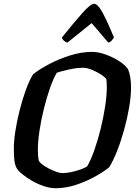

<svg xmlns="http://www.w3.org/2000/svg" viewBox="-20 -994 718 1014"><path d="M274 0Q244 0 211.5 -11Q179 -22 149.5 -39Q120 -56 98 -74Q76 -92 68 -106Q59 -122 56 -147Q53 -172 53 -209Q53 -250 61.5 -304Q70 -358 84.5 -414.5Q99 -471 117 -520.5Q135 -570 155 -602Q189 -629 240.5 -656Q292 -683 351 -701.5Q410 -720 466 -720Q499 -720 538 -706Q577 -692 609.5 -671Q642 -650 656 -629Q672 -593 672 -531Q672 -485 662 -426.5Q652 -368 635.5 -308.5Q619 -249 598.5 -197Q578 -145 557 -111Q528 -87 482 -61.5Q436 -36 382 -18Q328 0 274 0ZM311 -80Q332 -80 357.5 -85.5Q383 -91 405.5 -99Q428 -107 440 -115Q459 -147 477.5 -199Q496 -251 511 -311.5Q526 -372 535 -430Q544 -488 544 -533Q544 -555 542 -575Q538 -584 516.5 -598.5Q495 -613 467.5 -624.5Q440 -636 420 -636Q386 -636 346.5 -627.5Q307 -619 280 -610Q261 -578 243.5 -527.5Q226 -477 211.5 -418.5Q197 -360 188.5 -303.5Q180 -247 180 -204Q180 -188 181 -173Q182 -158 185 -145Q192 -132 216 -116.5Q240 -101 267 -90.5Q294 -80 311 -80ZM336 -769Q325 -772 316.5 -780Q308 -788 307 -796Q368 -872 413 -923Q458 -974 477 -974Q497 -974 524 -923Q551 -872 582 -796Q577 -789 570.5 -780.5Q564 -772 552 -769L464 -872Z"/></svg>

Font: Texturina 72pt 72pt Regular
Style: Bold Italic
Weight: 700
Italic angle: -11°
Designer: Guillermo Torres Carreño
Foundry: Omnibus-Type
Version: Version 1.002; ttfautohint (v1.8.3)